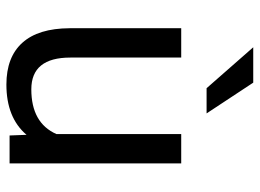

<svg xmlns="http://www.w3.org/2000/svg" viewBox="-124 -666 800 591"><g transform="rotate(90 275.5 -370.0)"><path d="M394.5 -52.2Q341.8 9.8 239.7 9.8Q155.3 9.8 111.1 -39.3Q66.9 -88.4 66.4 -184.6V-528.3H156.7V-187Q156.7 -66.9 254.4 -66.9Q357.9 -66.9 392.1 -144V-528.3H482.4V0H396.5ZM328.6 -606.4H251L125 -750H233.9Z"/></g></svg>

Font: Roboto
Style: Regular
Weight: 400
Designer: Google
Version: Version 2.001047; 2015